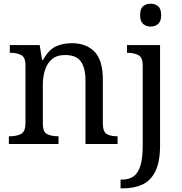

<svg xmlns="http://www.w3.org/2000/svg" viewBox="-20 -780 985 1040"><path d="M796 -636Q772 -636 755.5 -650Q739 -664 739 -698Q739 -733 755.5 -746.5Q772 -760 796 -760Q819 -760 836 -746.5Q853 -733 853 -698Q853 -664 836 -650Q819 -636 796 -636ZM633 240V193H640Q676 193 701.5 176.5Q727 160 740 119.5Q753 79 753 9V-426Q753 -470 728.5 -482Q704 -494 671 -494H668V-536H847V8Q847 97 821.5 148Q796 199 751.5 219.5Q707 240 649 240ZM28 0V-42H36Q70 -42 94 -54.5Q118 -67 118 -114V-426Q118 -470 94.5 -482Q71 -494 38 -494H33V-536H195L208 -455H213Q244 -511 282.5 -528.5Q321 -546 369 -546Q448 -546 492.5 -499.5Q537 -453 537 -350V-114Q537 -67 557.5 -54.5Q578 -42 612 -42H617V0H443V-345Q443 -410 418.5 -446Q394 -482 333 -482Q288 -482 261.5 -459.5Q235 -437 223.5 -400Q212 -363 212 -320V-109Q212 -65 235.5 -53.5Q259 -42 292 -42H297V0Z"/></svg>

Font: NotoSerif-Regular
Style: Regular
Weight: 400
Designer: Monotype Design Team
Foundry: Monotype Imaging Inc.
Version: Version 2.007; ttfautohint (v1.8) -l 8 -r 50 -G 200 -x 14 -D